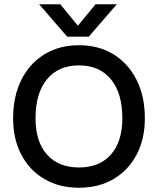

<svg xmlns="http://www.w3.org/2000/svg" viewBox="-20 -872 739 900"><path d="M396 -700H295L163.5 -852H262.5L345 -751.5L428 -852H527.5ZM41.5 -317.5Q41.5 -420.5 80 -497.5Q118.5 -574.5 188 -617.2Q257.5 -660 350.5 -660Q443 -660 512.2 -617.2Q581.5 -574.5 620.2 -497.5Q659 -420.5 659 -317.5Q659 -220 620.2 -146.8Q581.5 -73.5 512.2 -32.8Q443 8 350.5 8Q257.5 8 188 -32.8Q118.5 -73.5 80 -146.8Q41.5 -220 41.5 -317.5ZM553.5 -317.5Q553.5 -435 500 -500.2Q446.5 -565.5 350.5 -565.5Q253.5 -565.5 200 -500.2Q146.5 -435 146.5 -317.5Q146.5 -208.5 200 -147.8Q253.5 -87 350.5 -87Q446.5 -87 500 -147.8Q553.5 -208.5 553.5 -317.5Z"/></svg>

Font: Overused Grotesk Medium
Style: Regular
Weight: 525
Version: Version 0.004